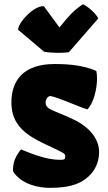

<svg xmlns="http://www.w3.org/2000/svg" viewBox="-20 -883 512 913"><path d="M41.5 -69.3C80.6 -4.9 167 10.3 215.3 10.3C267.6 10.3 306.2 5.4 340.8 -7.3C401.4 -29.8 451.2 -83 451.2 -159.7C451.2 -215.3 417.5 -259.3 370.6 -291.5C330.6 -318.8 280.3 -336.4 240.7 -353.5C221.7 -361.8 196.8 -371.1 196.8 -394C196.8 -410.2 205.1 -423.3 218.3 -426.8C264.6 -417.5 335 -382.3 395.5 -362.8C424.3 -391.1 441.4 -458 441.4 -509.8C441.4 -522.9 440.4 -535.2 438 -545.4C367.2 -578.6 270 -578.6 239.7 -578.6C88.9 -578.6 34.2 -497.6 34.2 -396C34.2 -244.6 171.9 -214.8 279.3 -156.2C288.1 -151.4 290.5 -145.5 290.5 -140.1C290.5 -134.3 288.6 -127.9 286.6 -125.5C283.2 -124 275.4 -123 267.1 -123C201.2 -123 138.7 -148.9 79.6 -172.4C47.4 -131.3 42 -105.5 41.5 -69.3ZM189.5 -637.2C204.6 -633.8 233.9 -631.8 260.3 -631.8C279.3 -631.8 296.9 -632.8 307.6 -634.8L447.3 -795.4C435.5 -819.3 399.4 -851.6 374 -862.8C324.7 -829.1 305.7 -805.2 262.7 -752.4L188.5 -853.5C142.1 -856.9 67.9 -778.8 65.9 -741.7Z"/></svg>

Font: Kavoon
Style: Regular
Weight: 400
Designer: Viktoriya Grabowska
Foundry: Viktoriya Grabowska
Version: Version 1.002